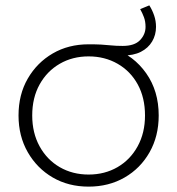

<svg xmlns="http://www.w3.org/2000/svg" viewBox="-20 -691 660 715"><path d="M310 4Q235 4 176.5 -30Q118 -64 83.5 -124Q49 -184 49 -261Q49 -339 83.5 -398.5Q118 -458 176.5 -492Q235 -526 310 -526Q338 -526 356.5 -525Q375 -524 393.5 -522Q412 -520 437 -520Q481 -520 501.5 -541.5Q522 -563 522 -591Q522 -611 516 -627Q510 -643 502 -657L536 -671Q547 -654 554 -633.5Q561 -613 561 -591Q561 -561 546.5 -536.5Q532 -512 504.5 -498Q477 -484 435 -484Q424 -484 413 -485Q402 -486 386 -487L403 -510Q478 -484 524.5 -418Q571 -352 571 -261Q571 -184 537 -124Q503 -64 444 -30Q385 4 310 4ZM310 -41Q370 -41 417.5 -68.5Q465 -96 492.5 -146Q520 -196 520 -261Q520 -327 493 -376.5Q466 -426 418 -453.5Q370 -481 310 -481Q250 -481 202.5 -453.5Q155 -426 127.5 -376.5Q100 -327 100 -261Q100 -196 127.5 -146Q155 -96 202.5 -68.5Q250 -41 310 -41Z"/></svg>

Font: Modern
Style: Regular
Weight: 300
Designer: Julieta Ulanovsky
Foundry: Julieta Ulanovsky
Version: Version 8.000